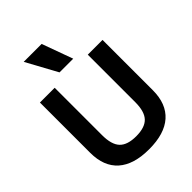

<svg xmlns="http://www.w3.org/2000/svg" viewBox="-278 -1139 1288 1288"><g transform="rotate(-45 366.0 -495.0)"><path d="M69 -253V-730H209V-280Q209 -191 246 -152Q283 -113 366 -113Q449 -113 486 -152Q523 -191 523 -280V-730H663V-253Q663 -124 587.5 -57Q512 10 366 10Q220 10 144.5 -57Q69 -124 69 -253ZM185 -1000H355L435 -780H305Z"/></g></svg>

Font: Enso
Style: Bold
Weight: 700
Designer: Coji Morishita
Foundry: UNDERFOREST DESIGN
Version: Version 1.000